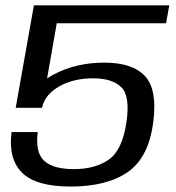

<svg xmlns="http://www.w3.org/2000/svg" viewBox="-20 -695 661 722"><path d="M245.5 6.5Q115 6.5 62.8 -45.8Q10.5 -98 23.5 -198.5H122Q112 -123 145.5 -91Q179 -59 258.5 -59Q336.5 -59 388.2 -94.2Q440 -129.5 455.5 -235.5Q470 -334 436 -367.2Q402 -400.5 330 -400.5Q256 -400.5 202.2 -369.8Q148.5 -339 138 -289.5H137.5H39L107.5 -675H616.5L604.5 -607.5H193.5L157 -400Q169 -408 183 -415.5Q267 -459.5 372 -459.5Q478.5 -459.5 525.2 -408.8Q572 -358 556.5 -237.5Q539.5 -102.5 460.5 -48Q381.5 6.5 245.5 6.5Z"/></svg>

Font: Anybody ExtraExpanded Regular
Style: Italic
Weight: 400
Width: 8
Italic angle: -10°
Designer: Tyler Finck
Foundry: Etcetera Type Company
Version: Version 1.010; ttfautohint (v1.8.3) -l 8 -r 50 -G 200 -x 14 